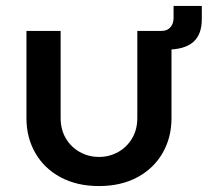

<svg xmlns="http://www.w3.org/2000/svg" viewBox="-20 -614 700 646"><path d="M313 12Q239 12 184 -17.5Q129 -47 99 -99Q69 -151 69 -216V-510H184V-217Q184 -178 201.5 -148.5Q219 -119 248.5 -102.5Q278 -86 313 -86Q348 -86 377.5 -102.5Q407 -119 424.5 -148.5Q442 -178 442 -217V-510H557V-216Q557 -151 527 -99Q497 -47 442 -17.5Q387 12 313 12ZM491 -447V-510H524Q543 -510 553.5 -522.5Q564 -535 564 -553V-594H659V-550Q659 -497 629.5 -472Q600 -447 540 -447Z"/></svg>

Font: MuseoModerno Thin Medium
Style: Regular
Weight: 500
Version: Version 1.003